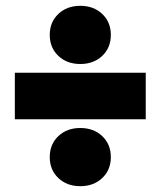

<svg xmlns="http://www.w3.org/2000/svg" viewBox="-20 -660 552 660"><path d="M256 -20Q210 -20 180.5 -48Q151 -76 151 -120Q151 -164 180.5 -192Q210 -220 256 -220Q302 -220 331.5 -192Q361 -164 361 -120Q361 -76 331.5 -48Q302 -20 256 -20ZM31 -410H481V-250H31ZM256 -440Q210 -440 180.5 -468Q151 -496 151 -540Q151 -584 180.5 -612Q210 -640 256 -640Q302 -640 331.5 -612Q361 -584 361 -540Q361 -496 331.5 -468Q302 -440 256 -440Z"/></svg>

Font: Metropolitano Black
Style: Regular
Weight: 900
Designer: Fonts by Alex Slobzheninov & Chris M. Simpson / Changes by Cristiano Sobral
Foundry: Fonts by Alex Slobzheninov & Chris M. Simpson / Changes by Cristiano Sobral
Version: Version 1.00;August 30, 2020;FontCreator 13.0.0.2681 64-bit